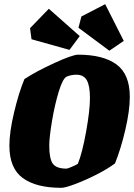

<svg xmlns="http://www.w3.org/2000/svg" viewBox="-20 -887 642 920"><path d="M25 -189Q25 -254 47.5 -348.5Q70 -443 97 -508Q153 -545 240.5 -585Q328 -625 354 -625Q475 -625 538.5 -578Q602 -531 602 -423Q602 -357 580.5 -265Q559 -173 531 -104Q495 -77 441.5 -50Q388 -23 340 -5Q292 13 274 13Q153 13 89 -34Q25 -81 25 -189ZM353 -102Q374 -153 392.5 -255.5Q411 -358 411 -417Q411 -476 396 -502.5Q381 -529 346 -529Q321 -529 300 -520Q281 -512 261.5 -448Q242 -384 229 -306Q216 -228 216 -189Q216 -128 232.5 -103.5Q249 -79 299 -79Q303 -79 322.5 -87Q342 -95 353 -102ZM356 -754 370 -808 484 -867 573 -691 504 -644ZM131 -699 124 -752 214 -845 362 -714 313 -648Z"/></svg>

Font: Grenze Black
Style: Italic
Weight: 900
Italic angle: -10°
Designer: Renata Polastri
Foundry: Omnibus-Type
Version: Version 1.002; ttfautohint (v1.8)